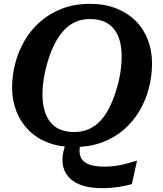

<svg xmlns="http://www.w3.org/2000/svg" viewBox="-20 -748 849 999"><path d="M771 -418Q771 -354 755 -291Q739 -228 706.5 -172.5Q674 -117 625.5 -74.5Q577 -32 512 -7.5Q447 17 365 17Q290 17 230 -6Q170 -29 128.5 -71Q87 -113 65 -169.5Q43 -226 43 -292Q43 -356 59.5 -419Q76 -482 108.5 -537.5Q141 -593 189.5 -635.5Q238 -678 303 -703Q368 -728 449 -728Q525 -728 584.5 -704.5Q644 -681 686 -639Q728 -597 749.5 -540.5Q771 -484 771 -418ZM366 -61Q406 -61 439.5 -75Q473 -89 500 -117Q527 -145 548 -186Q569 -227 585 -280Q595 -311 601 -340.5Q607 -370 610 -399Q613 -428 613 -455Q613 -501 603 -536.5Q593 -572 572.5 -597.5Q552 -623 521 -636Q490 -649 448 -649Q408 -649 375 -635Q342 -621 315 -593Q288 -565 266.5 -524Q245 -483 229 -430Q220 -400 213.5 -370Q207 -340 204 -311Q201 -282 201 -255Q201 -209 211.5 -173.5Q222 -138 242 -112.5Q262 -87 293.5 -74Q325 -61 366 -61ZM511 231Q462 231 424 221.5Q386 212 359.5 193Q333 174 319 146.5Q305 119 305 83Q305 61 310.5 38.5Q316 16 323 -5L402 -13Q398 -1 396 11.5Q394 24 394 38Q394 66 408.5 84Q423 102 452 110.5Q481 119 524 119Q558 119 588.5 114Q619 109 645 101.5Q671 94 693 88L666 210Q638 218 597.5 224.5Q557 231 511 231Z"/></svg>

Font: Roboto Serif SemiBold
Style: Italic
Weight: 600
Italic angle: -10°
Version: Version 1.007